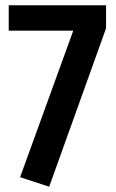

<svg xmlns="http://www.w3.org/2000/svg" viewBox="-20 -693 438 726"><path d="M381 -673H13V-577H257L56 -23L166 13L381 -586Z"/></svg>

Font: Fira Sans Condensed Medium
Style: Regular
Weight: 500
Width: 3
Designer: Carrois Corporate & Edenspiekermann AG
Foundry: Carrois Corporate GbR & Edenspiekermann AG
Version: Version 4.202;PS 004.202;hotconv 1.0.88;makeotf.lib2.5.64775